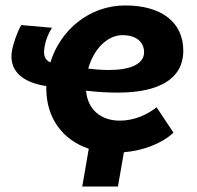

<svg xmlns="http://www.w3.org/2000/svg" viewBox="-20 -549 724 705"><path d="M282 136H413L435 10C509 4 577 -24 617 -62L555 -155C519 -127 472 -106 420 -106C352 -106 302 -145 296 -216C338 -211 377 -209 413 -209C562 -209 653 -258 653 -363C653 -468 572 -529 440 -529C309 -529 202 -440 165 -320C144 -329 138 -347 144 -379C148 -403 158 -427 171 -447L58 -457C44 -433 29 -391 24 -363C12 -293 57 -247 150 -233V-224C150 -114 212 -34 306 -3ZM304 -297C323 -366 372 -420 430 -420C476 -420 509 -398 509 -357C509 -314 459 -292 380 -292C355 -292 329 -294 304 -297Z"/></svg>

Font: Fixel Text 20240404
Style: Bold Italic
Weight: 700
Width: 4
Italic angle: -10°
Designer: AlfaBravo + MacPaw
Foundry: Kyrylo Tkachov, Marchela Mozhyna, Serhii Makarenko, Maria Weinstein, Zakhar Kryvoshyya
Version: Version 1.211;Glyphs 3.2 (3225)